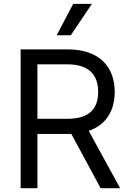

<svg xmlns="http://www.w3.org/2000/svg" viewBox="-20 -986 679 1006"><path d="M88.1 0H176.1V-284.1H335.2C341.6 -284.1 347.7 -284.1 353.7 -284.4L507.1 0H609.4L445 -300.4C537.6 -332 581 -407.7 581 -504.3C581 -632.8 504.3 -727.3 333.8 -727.3H88.1ZM176.1 -363.6V-649.1H331C448.9 -649.1 494.3 -591.6 494.3 -504.3C494.3 -416.9 448.9 -363.6 332.4 -363.6ZM277 -801.1H350.9L461.6 -965.9H363.6Z"/></svg>

Font: Magic Ui Pro
Style: Regular
Weight: 400
Designer: Stefan Endress, Andreas Faust
Version: Version 1.000;FEAKit 1.0